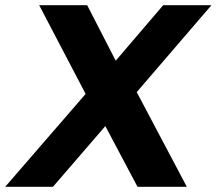

<svg xmlns="http://www.w3.org/2000/svg" viewBox="-57 -720 835 740"><path d="M663 0H473L349 -234L147 0H-37L273 -358L94 -700H279L389 -486L572 -700H758L470 -365Z"/></svg>

Font: Argentum Sans SemiBold
Style: Italic
Weight: 600
Italic angle: -11°
Designer: Julieta Ulanovsky (font), Cristiano Sobral (main changes and remaster)
Foundry: Julieta Ulanovsky (font), Cristiano Sobral (main changes and remaster)
Version: Version 2.007;June 15, 2022;FontCreator 14.0.0.2814 64-bit; 